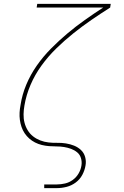

<svg xmlns="http://www.w3.org/2000/svg" viewBox="-20 -755 640 990"><path d="M208 215V196H273Q294 196 315.5 191Q337 186 355.5 172.5Q374 159 385.5 139Q397 119 400 98Q403 79 397.5 60.5Q392 42 378 30.5Q364 19 346.5 12.5Q329 6 310 3Q291 0 271.5 0Q252 0 233 -1.5Q214 -3 195.5 -7.5Q177 -12 160.5 -20.5Q144 -29 130.5 -41Q117 -53 107 -68Q97 -83 91 -100.5Q85 -118 82.5 -136.5Q80 -155 81 -174.5Q82 -194 86 -214Q86 -214 86 -214Q86 -214 86 -214Q94 -267 115.5 -318.5Q137 -370 169.5 -416.5Q202 -463 242.5 -504Q283 -545 327 -582Q371 -619 417.5 -652Q464 -685 512 -716H169L172 -735H551L548 -716Q499 -685 451 -652Q403 -619 357.5 -582.5Q312 -546 270 -505Q228 -464 194 -417Q160 -370 137.5 -317.5Q115 -265 106 -211Q102 -189 101.5 -166Q101 -143 106.5 -122Q112 -101 123 -83Q134 -65 150.5 -52Q167 -39 187.5 -31Q208 -23 230.5 -20.5Q253 -18 275.5 -18.5Q298 -19 320 -15.5Q342 -12 362 -4Q382 4 397.5 18.5Q413 33 419 54.5Q425 76 421 98Q417 123 404.5 146.5Q392 170 370.5 186Q349 202 323.5 208.5Q298 215 273 215Z"/></svg>

Font: Iosevka Etoile Thin Oblique
Style: Regular
Weight: 100
Italic angle: -9°
Designer: Belleve Invis
Foundry: Belleve Invis
Version: Version 15.5.2; ttfautohint (v1.8.4)